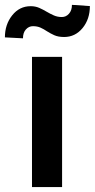

<svg xmlns="http://www.w3.org/2000/svg" viewBox="-59 -759 385 779"><path d="M305.7 -734.4Q305.7 -681.2 275.9 -645Q246.1 -608.9 201.2 -608.9Q177.2 -608.9 161.1 -616.2Q145 -623.5 131.3 -632.3Q119.1 -640.6 105.7 -646.7Q92.3 -652.8 74.7 -652.8Q58.1 -652.8 46.1 -639.6Q34.2 -626.5 34.2 -603.5L-39.1 -607.4Q-39.1 -659.7 -9.5 -696.8Q20 -733.9 65.4 -733.9Q84.5 -733.9 100.1 -727.1Q115.7 -720.2 130.4 -711.4Q144.5 -703.1 159.4 -696.5Q174.3 -689.9 191.9 -689.9Q209 -689.9 220.9 -703.4Q232.9 -716.8 232.9 -739.3ZM192.9 0H70.8V-528.3H192.9Z"/></svg>

Font: Robert Sans
Style: Bold
Weight: 700
Designer: Christian Robertson (extended by Adam Twardoch)
Foundry: Google
Version: Version 12.135;April 2, 2019;FontCreator 11.5.0.2425 64-bit;